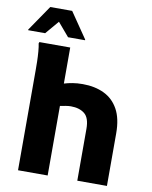

<svg xmlns="http://www.w3.org/2000/svg" viewBox="-110 -1048 889 1123"><g transform="rotate(10 334.0 -486.5)"><path d="M76 0V-594Q76 -614 75.5 -644Q75 -674 72.5 -704Q70 -734 66 -752L69 -760H252V-546Q275 -553 302 -557.5Q329 -562 362 -562Q434 -562 488.5 -536Q543 -510 573.5 -455Q604 -400 604 -312V0H428V-308Q428 -373 397.5 -397.5Q367 -422 316 -422Q302 -422 284.5 -419Q267 -416 252 -413V0ZM-8 -817V-821L96 -973H226L330 -821V-817H229L161 -897L93 -817Z"/></g></svg>

Font: Kufam
Style: Bold
Weight: 700
Designer: Wael Morcos, Artur Schmal
Foundry: Original Type
Version: Version 1.300; ttfautohint (v1.8.3)